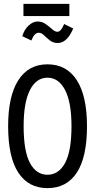

<svg xmlns="http://www.w3.org/2000/svg" viewBox="-20 -960 490 991"><path d="M225 11Q127 11 74.5 -69Q22 -149 22 -309Q22 -464 74.5 -546Q127 -628 225 -628Q324 -628 376.5 -546Q429 -464 429 -309Q429 -149 376.5 -69Q324 11 225 11ZM225 -58Q283 -58 316 -119Q349 -180 349 -309Q349 -431 316 -495Q283 -559 225 -559Q167 -559 134.5 -495Q102 -431 102 -309Q102 -180 134.5 -119Q167 -58 225 -58ZM311 -836 358 -813Q326 -738 278 -738Q255 -738 238 -751Q221 -764 207.5 -777.5Q194 -791 180 -791Q157 -791 142 -751L95 -773Q105 -807 127.5 -828Q150 -849 174 -849Q197 -849 215.5 -836Q234 -823 249 -809.5Q264 -796 276 -796Q295 -796 311 -836ZM101 -877V-940H338V-877Z"/></svg>

Font: Inconsolata SemiCondensed Medium
Style: Regular
Weight: 500
Width: 4
Monospace: yes
Designer: Raph Levien, Cyreal, Brenton Simpson
Foundry: Raph Levien, Cyreal, Google
Version: Version 3.001; ttfautohint (v1.8.2.53-6de2)